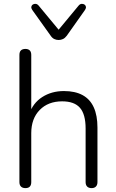

<svg xmlns="http://www.w3.org/2000/svg" viewBox="-20 -963 600 989"><path d="M111 6Q96 6 88 -2Q80 -10 80 -25V-680Q80 -696 88 -703.5Q96 -711 111 -711Q125 -711 133 -703.5Q141 -696 141 -680V-372H129Q149 -432 197.5 -463Q246 -494 309 -494Q367 -494 405.5 -473Q444 -452 463 -410Q482 -368 482 -306V-25Q482 -10 474 -2Q466 6 452 6Q437 6 429 -2Q421 -10 421 -25V-301Q421 -374 392 -407.5Q363 -441 300 -441Q228 -441 184.5 -396.5Q141 -352 141 -277V-25Q141 6 111 6ZM282 -757Q270 -757 259.5 -762Q249 -767 241 -779L146 -912Q140 -921 141.5 -928.5Q143 -936 149.5 -940Q156 -944 164.5 -943Q173 -942 180 -933L282 -810L384 -933Q391 -942 399.5 -943Q408 -944 414.5 -940Q421 -936 422.5 -928.5Q424 -921 418 -912L324 -779Q315 -767 304.5 -762Q294 -757 282 -757Z"/></svg>

Font: Nunito ExtraLight Light
Style: Regular
Weight: 300
Version: Version 3.602